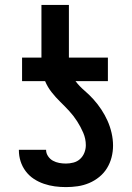

<svg xmlns="http://www.w3.org/2000/svg" viewBox="-20 -755 540 783"><path d="M249 8Q226 8 203.5 5Q181 2 159 -5.5Q137 -13 118 -25.5Q99 -38 85 -56.5Q71 -75 64 -97Q57 -119 57 -142V-144H168V-143Q168 -130 176 -118Q184 -106 196 -99.5Q208 -93 221.5 -90.5Q235 -88 249 -88Q264 -88 279.5 -92Q295 -96 306.5 -106.5Q318 -117 324 -132Q330 -147 330 -163Q330 -189 319.5 -213.5Q309 -238 294.5 -260.5Q280 -283 262.5 -302Q245 -321 226 -339.5Q207 -358 190.5 -379Q174 -400 164 -424H70V-520H149V-735H261V-520H420V-424H288Q304 -403 324 -386Q344 -369 361.5 -349.5Q379 -330 393.5 -308Q408 -286 418.5 -262.5Q429 -239 435 -213Q441 -187 441 -161Q441 -137 435 -113.5Q429 -90 416.5 -69.5Q404 -49 385 -33.5Q366 -18 343.5 -8.5Q321 1 297 4.5Q273 8 249 8Z"/></svg>

Font: Iosevka
Style: Bold
Weight: 700
Monospace: yes
Designer: Belleve Invis
Foundry: Belleve Invis
Version: Version 32.5.0; ttfautohint (v1.8.4)